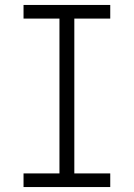

<svg xmlns="http://www.w3.org/2000/svg" viewBox="-20 -755 540 775"><path d="M75 0V-55H220V-680H75V-735H425V-680H280V-55H425V0Z"/></svg>

Font: Iosevka SS18 Light
Style: Regular
Weight: 300
Monospace: yes
Designer: Belleve Invis
Foundry: Belleve Invis
Version: Version 25.1.1; ttfautohint (v1.8.4)